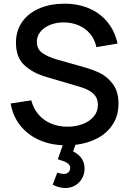

<svg xmlns="http://www.w3.org/2000/svg" viewBox="-20 -754 684 1016"><path d="M379 12.5 367 47.5Q396 61.5 411.8 84.2Q427.5 107 427.5 138.5Q427.5 167.5 413.8 191Q400 214.5 376.8 227.8Q353.5 241 326.5 241Q293 241 259 223.5L283 159.5Q304 166.5 317.5 166.5Q333 166.5 342.2 157.2Q351.5 148 351.5 135.5Q351.5 123 343 114.5Q334.5 106 321.5 100.8Q308.5 95.5 286 88.5L312 14.5Q239.5 11.5 181 -16.2Q122.5 -44 85 -92.8Q47.5 -141.5 36.5 -206.5L145.5 -223Q156.5 -179.5 183.8 -148Q211 -116.5 250.5 -100Q290 -83.5 337 -83.5Q380.5 -83.5 417.5 -97.5Q454.5 -111.5 476.2 -137.5Q498 -163.5 498 -198.5Q498 -235.5 474.2 -257.8Q450.5 -280 407.5 -293L223 -347.5Q154.5 -367.5 109.5 -408.5Q64.5 -449.5 64.5 -528Q64.5 -592.5 98 -639.2Q131.5 -686 189.8 -710.2Q248 -734.5 321 -734.5Q393.5 -734.5 451.8 -709.5Q510 -684.5 548.8 -637Q587.5 -589.5 602 -523.5L490 -504.5Q482 -545 457.2 -574.8Q432.5 -604.5 396 -620Q359.5 -635.5 317 -635.5Q278 -635.5 245.5 -622.5Q213 -609.5 194 -586Q175 -562.5 175 -533Q175 -493 205.8 -472.2Q236.5 -451.5 287 -437.5L420 -400Q469 -386.5 507.8 -368Q546.5 -349.5 576.8 -309.8Q607 -270 607 -205.5Q607 -143 577.2 -96.5Q547.5 -50 495.8 -22.5Q444 5 379 12.5Z"/></svg>

Font: Manrope KiralyPet SmBd KiralyPet
Style: Regular
Weight: 600
Designer: Mikhail Sharanda
Foundry: Mikhail Sharanda
Version: Version 4.502